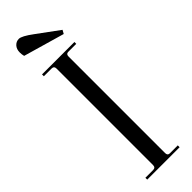

<svg xmlns="http://www.w3.org/2000/svg" viewBox="-275 -810 813 813"><g transform="rotate(-45 132.0 -403.0)"><path d="M221 -686 37 -739Q34 -750 34 -762Q34 -782 45 -794Q56 -806 72 -806Q89 -806 132 -774L230 -702ZM35 0V-11H81Q96 -11 96 -26V-604Q96 -619 81 -619H35V-630H229V-619H181Q168 -619 168 -604V-26Q168 -11 181 -11H229V0Z"/></g></svg>

Font: Arapey Regular-Display
Style: Regular
Weight: 400
Designer: Eduardo Rodriguez Tunni
Foundry: Eduardo Rodriguez Tunni
Version: Version 4.000